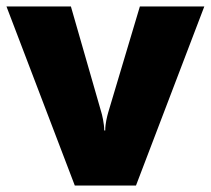

<svg xmlns="http://www.w3.org/2000/svg" viewBox="-20 -573 651 593"><path d="M211 0H400L611 -553H412L314 -225C311 -214 305 -192 305 -170H302C302 -191 295 -220 293 -226L199 -553H0Z"/></svg>

Font: Noto Sans Kannada Black
Style: Regular
Weight: 900
Designer: Jelle Bosma - Monotype Design Team
Foundry: Monotype Imaging Inc.
Version: Version 2.005